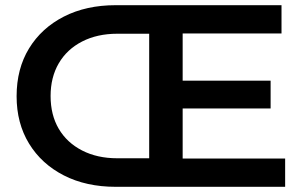

<svg xmlns="http://www.w3.org/2000/svg" viewBox="-20 -720 1171 740"><path d="M426 0Q312 0 226 -44Q140 -88 92 -166.5Q44 -245 44 -349Q44 -455 92 -533.5Q140 -612 226 -656Q312 -700 426 -700H588V-590H432Q355 -590 296.5 -560Q238 -530 206.5 -476Q175 -422 175 -350Q175 -277 206.5 -223.5Q238 -170 296.5 -140Q355 -110 432 -110H588V0ZM674 -409H1023V-302H674ZM684 -109H1079V0H555V-700H1065V-591H684Z"/></svg>

Font: MOST Montserrat SemiBold
Style: Regular
Weight: 600
Designer: Julieta Ulanovsky
Foundry: Julieta Ulanovsky
Version: Version 8.000;March 11, 2024;FontCreator 15.0.0.2926 64-bit